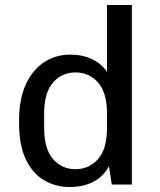

<svg xmlns="http://www.w3.org/2000/svg" viewBox="-20 -740 640 770"><path d="M259 10Q204 10 157.9 -16.5Q111.8 -43 84.1 -99.6Q56.5 -156.2 56.5 -247V-258Q56.5 -343.2 83.8 -402Q111 -460.8 157.4 -490.9Q203.8 -521 261 -521Q311.5 -521 349.5 -502.6Q387.5 -484.2 409 -452V-720H508.8V0H428.2L417 -73.2Q395 -32.5 354.8 -11.2Q314.5 10 259 10ZM282.5 -61.5Q337.5 -61.5 373.4 -102.2Q409.2 -143 409.2 -227.5V-283.8Q409.2 -368.2 373.4 -408.9Q337.5 -449.5 282.5 -449.5Q227.5 -449.5 192.2 -408.4Q157 -367.2 157 -283.8V-228.5Q157 -143.8 192.2 -102.6Q227.5 -61.5 282.5 -61.5Z"/></svg>

Font: Chivo Mono Medium
Style: Regular
Weight: 500
Monospace: yes
Designer: Hector Gatti
Foundry: Omnibus-Type
Version: Version 1.008